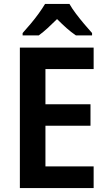

<svg xmlns="http://www.w3.org/2000/svg" viewBox="-20 -956 547 976"><path d="M456 0H81V-714H456V-605H211V-426H440V-317H211V-110H456ZM333 -936Q346 -913 366 -886.5Q386 -860 408 -834Q430 -808 448 -788V-776H366Q342 -792 318.5 -813Q295 -834 270 -859Q245 -834 222 -813Q199 -792 177 -776H95V-788Q113 -808 135 -834Q157 -860 176.5 -887Q196 -914 209 -936Z"/></svg>

Font: Noto Sans Bengali SemiCondensed SemiBold
Style: Regular
Weight: 600
Width: 4
Designer: Joana Ranito - Universal Thirst; Jelle Bosma - Monotype Design Team
Foundry: Universal Thirst ehf.
Version: Version 3.000; ttfautohint (v1.8.4.7-5d5b)